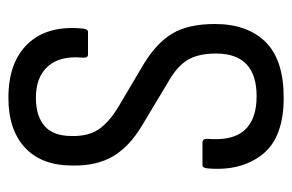

<svg xmlns="http://www.w3.org/2000/svg" viewBox="-142 -562 711 468"><g transform="rotate(-90 214.0 -327.5)"><path d="M210 8Q113 8 72 -44Q31 -96 38 -177Q39 -190 46 -190H101Q111 -190 110 -177Q105 -116 131.5 -87Q158 -58 214 -58Q318 -58 318 -157Q318 -200 302.5 -226Q287 -252 248 -274L143 -337Q91 -368 67.5 -408Q44 -448 45 -507Q45 -582 88.5 -622.5Q132 -663 210 -663Q297 -663 342 -615.5Q387 -568 379 -483Q378 -469 371 -469H315Q307 -469 308 -483Q313 -537 287 -566.5Q261 -596 210 -596Q166 -596 141.5 -575Q117 -554 117 -509Q116 -469 133 -443.5Q150 -418 188 -395L291 -334Q344 -302 367 -263Q390 -224 390 -160Q390 -81 346.5 -36.5Q303 8 210 8Z"/></g></svg>

Font: Sofia Sans Cond
Style: Regular
Weight: 400
Width: 3
Designer: Botio Nikoltchev, Ani Petrova
Foundry: lettersoup
Version: Version 4.100; ttfautohint (v1.8.3)